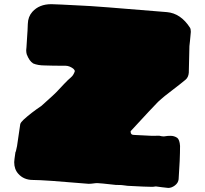

<svg xmlns="http://www.w3.org/2000/svg" viewBox="-20 -881 993 930"><path d="M794.9 29.3Q789.1 29.3 764.6 25.9Q750 23.4 734.9 22Q731 22 728 22.9Q725.1 23.9 713.9 23.9Q687 23.9 607.4 19.5Q597.2 19.5 586.9 17.6Q572.3 14.6 540 14.6Q461.9 5.9 451.7 5.9Q442.4 5.9 431.9 7.6Q421.4 9.3 408.7 9.3Q193.8 -9.3 139.6 -9.3Q95.2 -9.3 68.8 -39.1Q48.8 -61 48.8 -95.2Q48.8 -104 54.7 -143.6Q56.6 -143.6 62.5 -173.3Q75.2 -261.7 78.1 -279.8Q80.6 -288.6 94.2 -301.3Q129.9 -334 180.7 -368.2Q249.5 -429.2 261.7 -443.8Q271.5 -454.1 290.5 -474.4Q309.6 -494.6 323.7 -506.3Q335.9 -516.6 342.3 -535.6Q342.3 -547.4 318.4 -558.1Q307.6 -562.5 298.3 -562.5Q232.9 -562.5 196.8 -564Q163.6 -564 140.6 -573.7Q122.1 -585 109.4 -618.2Q106.9 -627.4 106.9 -637.7Q106.9 -644 108.2 -651.9Q109.4 -659.7 111.3 -701.2Q113.8 -733.4 114.7 -765.1Q115.7 -800.3 136.7 -823.7Q169.9 -860.8 228.5 -860.8Q253.4 -860.4 373.5 -854Q428.7 -852.5 788.6 -822.3Q855.5 -816.4 900.4 -746.6Q904.3 -740.2 904.3 -726.6Q904.3 -720.7 902.3 -704.6Q901.9 -693.4 900.1 -681.6Q898.4 -669.9 897.5 -657.7L894.5 -528.8Q892.6 -506.3 878.4 -494.6Q850.1 -471.2 820.3 -448.7Q774.4 -414.6 745.1 -387.2Q721.7 -363.8 612.8 -245.6V-242.7Q612.8 -227.5 628.4 -227.5L715.8 -223.1L751.5 -223.6Q764.6 -220.2 773.4 -220.2Q777.8 -220.2 781.2 -221.2Q789.6 -223.1 806.6 -223.1Q823.7 -223.1 838.4 -213.4Q850.1 -204.1 852.1 -174.3Q852.1 -108.9 845.2 -12.7Q843.3 4.9 827.4 17.1Q811.5 29.3 794.9 29.3Z"/></svg>

Font: Kaph
Style: Regular
Weight: 400
Designer: GGBotNet
Foundry: f0n7.com
Version: 1.10